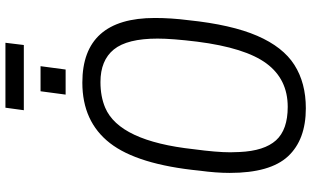

<svg xmlns="http://www.w3.org/2000/svg" viewBox="-234 -872 1118 689"><g transform="rotate(-90 324.5 -528.0)"><path d="M515 -1001ZM507 -1001H273L282 -1067H515ZM431 -851ZM419 -851H329L341 -941H431ZM280 11Q167 11 107.5 -53Q48 -117 48 -262Q48 -311 56 -370Q78 -593 155 -692Q232 -791 372 -791Q604 -791 604 -531Q604 -472 596 -410Q580 -256 540 -163.5Q500 -71 435.5 -30Q371 11 280 11ZM285 -54Q384 -54 440.5 -130Q497 -206 519 -379Q530 -469 530 -521Q530 -630 491 -678Q452 -726 374 -726Q322 -726 282 -709Q162 -658 133 -391Q122 -309 122 -260L123 -227Q127 -138 165 -96Q203 -54 285 -54Z"/></g></svg>

Font: Tanohe Sans
Style: Italic
Weight: 400
Designer: Village Type and Design LLC & Cristiano Sobral
Foundry: Cooper Hewitt Smithsonian Design Museum
Version: Version 1.00;September 29, 2021;FontCreator 13.0.0.2655 64-b